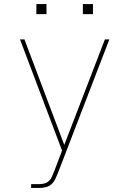

<svg xmlns="http://www.w3.org/2000/svg" viewBox="-20 -930 640 950"><path d="M134 0V-19H175Q188 -19 200.5 -22.5Q213 -26 222.5 -35Q232 -44 237 -56Q242 -68 247 -80V-81Q248 -81 248 -81.5Q248 -82 248 -82L287 -185L79 -735H101L298 -213L499 -735H521L267 -75Q261 -60 254 -45Q247 -30 235 -19Q223 -8 207 -4Q191 0 175 0ZM390 -860V-910H440V-860ZM160 -860V-910H210V-860Z"/></svg>

Font: Iosevka SS04 Thin Extended
Style: Regular
Weight: 100
Width: 7
Monospace: yes
Designer: Belleve Invis
Foundry: Belleve Invis
Version: Version 19.0.0; ttfautohint (v1.8.4)